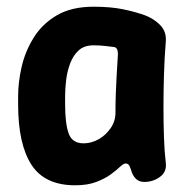

<svg xmlns="http://www.w3.org/2000/svg" viewBox="-20 -536 559 572"><path d="M204 16Q113 16 73.5 -45.5Q34 -107 34 -225V-250Q34 -291 44.5 -337Q55 -383 80.5 -424Q106 -465 149.5 -490.5Q193 -516 259 -516Q309 -516 346 -508.5Q383 -501 413 -490Q439 -480 457.5 -461Q476 -442 474 -413Q470 -364 468.5 -314Q467 -264 467 -216Q467 -168 468.5 -126Q470 -84 474 -50Q477 -24 456.5 -9Q436 6 410 6Q396 6 387 -1.5Q378 -9 373 -22Q369 -35 365.5 -42Q362 -49 354 -49Q348 -49 337.5 -39Q327 -29 310 -16.5Q293 -4 267 6Q241 16 204 16ZM229 -109Q252 -109 273.5 -121Q295 -133 309.5 -154Q324 -175 324 -200Q324 -230 325 -257Q326 -284 327.5 -311Q329 -338 331 -369Q333 -395 319 -396Q310 -397 293.5 -399Q277 -401 259 -401Q231 -401 214.5 -386Q198 -371 189 -347Q180 -323 177 -297Q174 -271 174 -250V-225Q174 -168 184.5 -138.5Q195 -109 229 -109Z"/></svg>

Font: Winky Sans SemiBold
Style: Regular
Weight: 600
Designer: Simon Atzbach
Foundry: typofactur
Version: Version 1.205